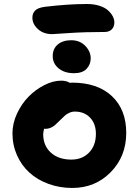

<svg xmlns="http://www.w3.org/2000/svg" viewBox="-20 -911 690 955"><path d="M240.2 -741.2Q195.8 -741.2 168.5 -766.4Q141.1 -791.5 141.1 -823.2Q141.1 -843.8 154.1 -857.9Q167 -872.1 202.1 -877Q318.4 -891.1 412.1 -891.1Q447.8 -891.1 475.3 -882.1Q502.9 -873 518.3 -858.6Q533.7 -844.2 541.3 -829.1Q548.8 -814 548.8 -799.8Q548.8 -777.8 535.9 -764.9Q522.9 -752 501 -752Q403.3 -752 323.2 -746.6Q243.2 -741.2 240.2 -741.2ZM348.1 -546.9Q300.8 -546.9 271.5 -571Q242.2 -595.2 242.2 -631.8Q242.2 -668.5 267.3 -689.7Q292.5 -710.9 334 -710.9Q377 -710.9 404.1 -682.9Q431.2 -654.8 431.2 -621.1Q431.2 -590.3 410.6 -568.6Q390.1 -546.9 348.1 -546.9ZM339.8 23.9Q275.9 23.9 220.5 3.4Q165 -17.1 126 -52.7Q86.9 -88.4 64.5 -138.9Q42 -189.5 42 -248Q42 -297.4 64.7 -346.2Q87.4 -395 122.3 -430.4Q157.2 -465.8 200.7 -487.8Q244.1 -509.8 284.2 -509.8Q310.5 -509.8 327.1 -499Q331.1 -500 337.9 -500Q464.8 -500 536.4 -433.1Q607.9 -366.2 607.9 -250Q607.9 -133.3 530.8 -54.7Q453.6 23.9 339.8 23.9ZM194.8 -244.1Q194.8 -186.5 232.9 -151.9Q271 -117.2 335 -117.2Q389.2 -117.2 423.1 -152.3Q457 -187.5 457 -245.1Q457 -295.4 428.2 -325.7Q399.4 -356 352.1 -356Q337.4 -356 324.2 -349.6Q311 -343.3 303 -336.2Q294.9 -329.1 277.8 -312Q260.3 -294.4 252.2 -287.6Q244.1 -280.8 231.9 -275.4Q219.7 -270 205.1 -270Q201.2 -270 199.2 -271Q194.8 -251 194.8 -244.1Z"/></svg>

Font: Shantell Sans Bouncy
Style: Bold
Weight: 700
Designer: Stephen Nixon, Anya Danilova, Shantell Martin
Foundry: Arrow Type
Version: Version 1.006;[9816181b4]